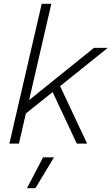

<svg xmlns="http://www.w3.org/2000/svg" viewBox="-20 -750 583 1003"><path d="M543 -500 294 -300 435 0H381L255 -269L115 -157L79 0H29L198 -730H248L132 -227L471 -500ZM121 233 205 72H262L165 233Z"/></svg>

Font: Elaine Sans Light
Style: Italic
Weight: 300
Italic angle: -13°
Designer: Wei Huang
Foundry: Wei Huang
Version: Version 2.001;December 24, 2019;FontCreator 12.0.0.2547 64-b